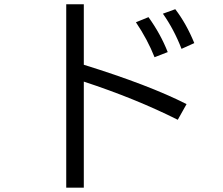

<svg xmlns="http://www.w3.org/2000/svg" viewBox="-20 -831 1039 896"><path d="M289.1 -811H371.1V-528.8Q675.8 -434.1 850.6 -345.2L809.6 -272Q613.3 -370.6 371.1 -450.2V44.9H289.1ZM701.2 -564Q668.9 -646 614.3 -727.1L672.9 -751Q729.5 -672.4 762.7 -587.9ZM827.1 -603Q792 -693.8 740.2 -767.1L797.9 -788.1Q849.6 -720.7 886.7 -629.9Z"/></svg>

Font: UDEV Gothic 35
Style: Regular
Weight: 400
Version: v2.1.0; ttfautohint (v1.8.4.7-5d5b-dirty) -l 6 -r 45 -G 200 